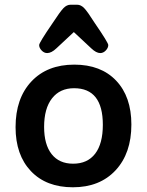

<svg xmlns="http://www.w3.org/2000/svg" viewBox="-20 -784 624 814"><path d="M180 -559Q167 -559 156.5 -570Q146 -581 146 -593Q146 -603 203 -686Q235 -735 249 -749.5Q263 -764 279 -764H307Q323 -764 337 -749.5Q351 -735 382 -686Q439 -603 439 -593Q439 -581 428.5 -570Q418 -559 405 -559Q388 -559 367 -579L293 -648L219 -579Q198 -559 180 -559ZM295 -510Q408 -510 472.5 -442Q537 -374 537 -256Q537 -134 470 -62Q403 10 289 10Q176 10 111 -58.5Q46 -127 46 -245Q46 -367 113 -438.5Q180 -510 295 -510ZM290 -90Q351 -90 383.5 -132.5Q416 -175 416 -255Q416 -410 294 -410Q234 -410 200.5 -367Q167 -324 167 -246Q167 -171 199 -130.5Q231 -90 290 -90Z"/></svg>

Font: Solway Medium
Style: Regular
Weight: 500
Designer: Mariya V. Pigoulevskaya
Foundry: The Northern Block Ltd.
Version: Version 1.000;hotconv 1.0.109;makeotfexe 2.5.65596